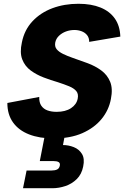

<svg xmlns="http://www.w3.org/2000/svg" viewBox="-20 -727 658 1018"><path d="M188 -213Q187 -184 199 -166.5Q211 -149 232 -141.5Q253 -134 280 -134Q327 -134 356.5 -153.5Q386 -173 392 -204Q397 -229 384.5 -244Q372 -259 346.5 -269.5Q321 -280 287 -291Q249 -302 211 -316.5Q173 -331 142.5 -353.5Q112 -376 98 -412Q84 -448 96 -502Q109 -568 152 -614Q195 -660 258 -683.5Q321 -707 396 -707Q464 -707 513 -687Q562 -667 589 -628.5Q616 -590 618 -533L453 -505Q453 -527 441.5 -541Q430 -555 412 -561.5Q394 -568 375 -568Q351 -568 329.5 -560Q308 -552 292.5 -537Q277 -522 273 -502Q269 -480 280.5 -466Q292 -452 314.5 -441Q337 -430 366 -420Q404 -407 444.5 -392Q485 -377 517 -353.5Q549 -330 564 -293.5Q579 -257 568 -202Q557 -143 518.5 -96Q480 -49 416.5 -21Q353 7 264 7Q189 7 134 -14.5Q79 -36 49 -78Q19 -120 19 -181ZM314 42Q343 42 371 53Q399 64 414.5 89Q430 114 421 156Q413 197 387 222.5Q361 248 326.5 259.5Q292 271 258 271H102L121 177H254Q272 177 283 171.5Q294 166 297 152Q300 138 291 132.5Q282 127 264 127H191L216 -1H322Z"/></svg>

Font: Albert Sans Black
Style: Italic
Weight: 900
Italic angle: -11.25°
Designer: Andreas Rasmussen
Foundry: a.Foundry
Version: Version 1.025